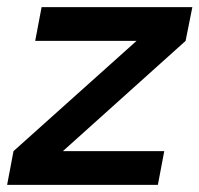

<svg xmlns="http://www.w3.org/2000/svg" viewBox="-29 -520 561 540"><path d="M355 -405H70L88 -500H512L493 -405L148 -95H433L415 0H-9L9 -95Z"/></svg>

Font: MedMera Sans Semibold
Style: Italic
Weight: 600
Italic angle: -11°
Designer: Kasper Nordkvist
Foundry: UNCUT.wtf
Version: Version 1.300